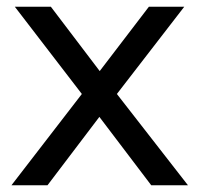

<svg xmlns="http://www.w3.org/2000/svg" viewBox="-20 -550 592 570"><path d="M14 0 223 -271 24 -530H131L276 -339L422 -530H527L327 -271L538 0H429L275 -203L121 0Z"/></svg>

Font: Montserrat Medium
Style: Regular
Weight: 500
Designer: Julieta Ulanovsky
Foundry: Julieta Ulanovsky
Version: Version 9.000; ttfautohint (v1.8.4.7-5d5b)